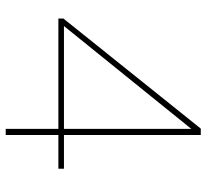

<svg xmlns="http://www.w3.org/2000/svg" viewBox="-46 -694 740 689"><g transform="rotate(90 324.5 -350.0)"><path d="M443 -189H47V-207L442 -700H465V-209H586V-189H465V0H443ZM443 -209V-666L74 -209Z"/></g></svg>

Font: Albert Sans Thin
Style: Regular
Weight: 250
Designer: Andreas Rasmussen
Foundry: a.Foundry
Version: Version 1.025